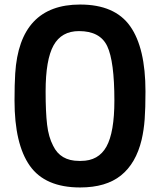

<svg xmlns="http://www.w3.org/2000/svg" viewBox="-20 -813 705 846"><path d="M333 13Q179 13 111.5 -82.5Q44 -178 44 -370Q44 -441 47 -489Q66 -793 333 -793Q486 -793 553.5 -697.5Q621 -602 621 -410Q621 -336 617.5 -288Q614 -240 604 -197Q579 -93 513 -40Q447 13 333 13ZM337 -104Q414 -104 449 -167Q484 -230 484 -370Q484 -543 452.5 -609.5Q421 -676 328 -676Q251 -676 216 -613Q181 -550 181 -410Q181 -319 187.5 -264Q194 -209 214 -171Q246 -104 328 -104Z"/></svg>

Font: Tanohe Sans SemiBold
Style: Regular
Weight: 600
Designer: Village Type and Design LLC & Cristiano Sobral
Foundry: Cooper Hewitt Smithsonian Design Museum
Version: Version 1.00;September 29, 2021;FontCreator 13.0.0.2655 64-b